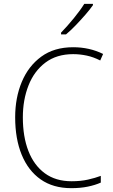

<svg xmlns="http://www.w3.org/2000/svg" viewBox="-20 -970 586 1000"><path d="M361 -688Q275 -688 216.5 -644Q158 -600 128.5 -525Q99 -450 99 -359Q99 -258 128 -183.5Q157 -109 213.5 -67.5Q270 -26 353 -26Q400 -26 438 -34.5Q476 -43 505 -54V-19Q476 -6 437.5 2Q399 10 351 10Q257 10 192 -35.5Q127 -81 93 -164Q59 -247 59 -359Q59 -461 93.5 -543.5Q128 -626 195 -675Q262 -724 361 -724Q446 -724 517 -689L502 -655Q467 -673 431.5 -680.5Q396 -688 361 -688ZM464 -943Q448 -920 424 -892.5Q400 -865 374 -838Q348 -811 324 -791H298V-800Q330 -833 364 -874.5Q398 -916 419 -950H464Z"/></svg>

Font: Noto Sans Hebrew SemiCondensed ExtraLight
Style: Regular
Weight: 200
Width: 4
Designer: Monotype Design Team
Foundry: Monotype Imaging Inc.
Version: Version 2.004; ttfautohint (v1.8.4.7-5d5b)